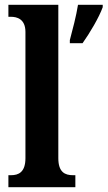

<svg xmlns="http://www.w3.org/2000/svg" viewBox="-20 -780 448 800"><path d="M15 0H294V-50H284C251 -50 223 -62 223 -121V-760H15V-710H26C49 -710 86 -702 86 -647V-121C86 -62 57 -50 26 -50H15ZM271 -613V-600H324C354 -642 393 -708 408 -750V-760H305C298 -715 282 -654 271 -613Z"/></svg>

Font: Noto Serif Bengali Condensed
Style: Bold
Weight: 700
Width: 3
Designer: Juan Bruce, Universal Thirst, Indian Type Foundry and the Monotype Design Team.
Foundry: Monotype Imaging Inc.
Version: Version 2.003